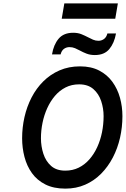

<svg xmlns="http://www.w3.org/2000/svg" viewBox="-20 -1105 745 1137"><path d="M367 12Q297.5 12 248.5 -12.8Q199.5 -37.5 169.2 -79.8Q139 -122 125 -175.5Q111 -229 111 -286.5Q111 -350 125 -411.8Q139 -473.5 167 -527.8Q195 -582 236.5 -623.2Q278 -664.5 332.5 -688.2Q387 -712 454 -712Q520 -712 567.5 -687.2Q615 -662.5 645.5 -620.5Q676 -578.5 690.5 -526Q705 -473.5 705 -417.5Q705 -352 690.8 -289.2Q676.5 -226.5 648.2 -172.2Q620 -118 579 -76.5Q538 -35 484.8 -11.5Q431.5 12 367 12ZM366.5 -94.5Q410 -94.5 445.8 -112Q481.5 -129.5 509 -160.8Q536.5 -192 555.5 -233.2Q574.5 -274.5 584 -321.5Q593.5 -368.5 593.5 -417.5Q593.5 -463 579.2 -506.2Q565 -549.5 533 -577.5Q501 -605.5 448.5 -605.5Q404 -605.5 368.2 -587.2Q332.5 -569 305.2 -537Q278 -505 259.5 -464Q241 -423 231.8 -377.5Q222.5 -332 222.5 -286.5Q222.5 -238.5 236.8 -194.5Q251 -150.5 282.5 -122.5Q314 -94.5 366.5 -94.5ZM541.5 -779Q514 -779 492.2 -787.5Q470.5 -796 453.5 -805.5Q440 -813 424.5 -819.5Q409 -826 391.5 -826Q373.5 -826 359 -815.8Q344.5 -805.5 339 -783H288Q297.5 -840.5 327.2 -875.8Q357 -911 413.5 -911Q441.5 -911 462.8 -902.2Q484 -893.5 502 -884Q516 -876.5 531 -870Q546 -863.5 563 -863.5Q581 -863.5 595.8 -874Q610.5 -884.5 616 -907H667Q657 -850 627.5 -814.5Q598 -779 541.5 -779ZM345.5 -994 361 -1085H678L662.5 -994Z"/></svg>

Font: Overpass SemiBold
Style: Italic
Weight: 600
Italic angle: -10°
Designer: Delve Withrington, Dave Bailey, Thomas Jockin
Foundry: Delve Fonts LLC
Version: Version 4.000